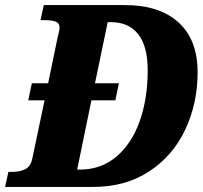

<svg xmlns="http://www.w3.org/2000/svg" viewBox="-44 -734 796 754"><path d="M732 -450Q732 -328 683.5 -225Q635 -122 542 -61Q449 0 323 0H-24L-11 -59H3Q35 -59 56 -70Q77 -81 83 -112L131 -340H67L81 -407H145L181 -581Q190 -617 190 -625Q190 -643 175 -649Q160 -655 126 -655H115L128 -714H447Q582 -714 657 -646Q732 -578 732 -450ZM536 -458Q536 -553 498.5 -600Q461 -647 392 -647H379L329 -407H423L409 -340H315L259 -68H270Q352 -68 412 -118Q472 -168 504 -256.5Q536 -345 536 -458Z"/></svg>

Font: Noto Serif NarrowBlack
Style: Italic
Weight: 900
Width: 4
Italic angle: -12°
Designer: Monotype Design Team
Foundry: Monotype Imaging Inc.
Version: Version 1.001